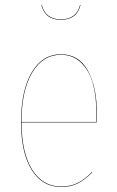

<svg xmlns="http://www.w3.org/2000/svg" viewBox="-20 -746 471 775"><path d="M147 -726.1H148.9Q163.6 -668 226.1 -668Q288.6 -668 303.2 -726.1H305.2Q290.5 -666 226.1 -666Q161.6 -666 147 -726.1ZM371.1 -288.1Q371.1 -266.1 370.1 -252H66.9Q67.4 -128.4 110.1 -60.8Q152.8 6.8 226.1 6.8Q264.2 6.8 293 -7.3Q321.8 -21.5 351.1 -51.8L352.1 -49.8Q321.8 -19.5 293.5 -5.4Q265.1 8.8 226.1 8.8Q151.4 8.8 108.2 -59.8Q64.9 -128.4 64.9 -252.9Q64.9 -381.3 108.2 -454.1Q151.4 -526.9 226.1 -526.9Q298.3 -526.9 334.7 -460.9Q371.1 -395 371.1 -288.1ZM368.2 -253.9Q369.1 -267.1 369.1 -288.1Q369.1 -357.4 354.7 -409.2Q340.3 -460.9 307.4 -492.9Q274.4 -524.9 226.1 -524.9Q152.8 -524.9 109.9 -452.9Q66.9 -380.9 66.9 -253.9Z"/></svg>

Font: Fira Sans Compressed Two
Style: Regular
Weight: 100
Width: 1
Designer: Carrois Corporate & Edenspiekermann AG
Foundry: Carrois Corporate GbR & Edenspiekermann AG
Version: Version 4.203;PS 004.203;hotconv 1.0.88;makeotf.lib2.5.64775